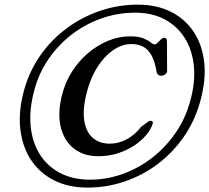

<svg xmlns="http://www.w3.org/2000/svg" viewBox="-20 -786 924 848"><path d="M366.5 42.5Q452 42.5 531.5 15.2Q611 -12 677.5 -62.2Q744 -112.5 792.5 -182.8Q841 -253 864.5 -339Q890.5 -432 882 -510Q873.5 -588 835.5 -645.2Q797.5 -702.5 734.8 -734Q672 -765.5 589 -765.5Q502 -765.5 421.5 -738Q341 -710.5 273.5 -660.2Q206 -610 157.8 -540.8Q109.5 -471.5 86.5 -388.5Q61 -296.5 69.5 -218Q78 -139.5 116 -81Q154 -22.5 217.8 10Q281.5 42.5 366.5 42.5ZM377.5 7.5Q301.5 7.5 245 -22.2Q188.5 -52 155.2 -105.2Q122 -158.5 115.2 -231Q108.5 -303.5 132 -389Q151.5 -463 194.5 -525.5Q237.5 -588 297 -633.8Q356.5 -679.5 428.2 -704.8Q500 -730 578 -730Q651 -730 706.2 -701Q761.5 -672 795.2 -619.2Q829 -566.5 836.2 -495Q843.5 -423.5 820 -339.5Q799.5 -263.5 756.2 -200.2Q713 -137 653.2 -90.2Q593.5 -43.5 523 -18Q452.5 7.5 377.5 7.5ZM654 -238.5Q646 -213 624.2 -187.8Q602.5 -162.5 570.5 -141.8Q538.5 -121 498.8 -108.5Q459 -96 414.5 -96Q349.5 -96 306.2 -130Q263 -164 248.2 -225Q233.5 -286 254 -367Q267.5 -421 296.8 -467.8Q326 -514.5 367.2 -550Q408.5 -585.5 456.5 -605.5Q504.5 -625.5 555.5 -625.5Q592.5 -625.5 613.2 -616.8Q634 -608 645 -599Q656 -590 662.5 -590Q669 -590 676.2 -597.2Q683.5 -604.5 690.5 -611.8Q697.5 -619 704 -619Q712 -619 714.5 -615.2Q717 -611.5 717.5 -602L718 -473Q718 -465 711.2 -459Q704.5 -453 695 -451.5Q686.5 -450.5 680.2 -454.8Q674 -459 672 -467Q664 -515.5 648.5 -542.5Q633 -569.5 610.8 -580.5Q588.5 -591.5 560 -591.5Q527.5 -591.5 497.2 -575.2Q467 -559 440.5 -529.8Q414 -500.5 394 -461Q374 -421.5 362.5 -375Q344 -300.5 352.5 -251Q361 -201.5 390.5 -176.5Q420 -151.5 465 -151.5Q503 -151.5 538.8 -170.2Q574.5 -189 603 -225.5Q616 -234.5 624 -241Q632 -247.5 637.2 -250.5Q642.5 -253.5 648 -252.5Q658 -250 654 -238.5Z"/></svg>

Font: Fraunces
Style: Italic
Weight: 400
Italic angle: -16°
Version: Version 1.000;[b76b70a41]